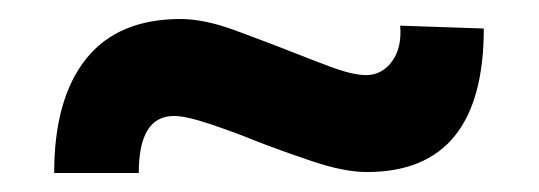

<svg xmlns="http://www.w3.org/2000/svg" viewBox="-20 -398 567 202"><path d="M366 -217Q342 -217 308 -228.5Q274 -240 251 -249Q229 -258 202.5 -267Q176 -276 163 -276Q126 -276 126 -216H37Q37 -294 70.5 -336Q104 -378 170 -378Q195 -378 227.5 -366Q260 -354 283 -345Q303 -337 327 -328Q351 -319 365 -319Q382 -319 392.5 -333.5Q403 -348 401 -371L489 -368Q489 -217 366 -217Z"/></svg>

Font: Lexend Deca Medium
Style: Regular
Weight: 500
Designer: Bonnie Shaver-Troup, Thomas Jockin
Foundry: Lexend
Version: Version 1.008; ttfautohint (v1.8.4.7-5d5b)